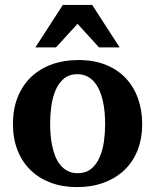

<svg xmlns="http://www.w3.org/2000/svg" viewBox="-20 -742 624 774"><path d="M403.8 -242.2Q403.8 -263.2 401.9 -286.4Q399.9 -309.6 395.3 -332Q390.6 -354.5 382.3 -374.5Q374 -394.5 361.6 -409.7Q349.1 -424.8 332 -433.8Q314.9 -442.9 292 -442.9Q258.3 -442.9 236.8 -424.3Q215.3 -405.8 203.4 -376.7Q191.4 -347.7 186.8 -313Q182.1 -278.3 182.1 -246.1Q182.1 -224.6 183.8 -201.2Q185.5 -177.7 190.2 -155.3Q194.8 -132.8 202.6 -112.8Q210.4 -92.8 222.9 -77.4Q235.4 -62 252.4 -53Q269.5 -43.9 293 -43.9Q327.1 -43.9 348.6 -62.3Q370.1 -80.6 382.3 -109.4Q394.5 -138.2 399.2 -173.3Q403.8 -208.5 403.8 -242.2ZM553.2 -241.2Q553.2 -185.1 535.4 -138.4Q517.6 -91.8 483.4 -58.3Q449.2 -24.9 400.1 -6.3Q351.1 12.2 289.1 12.2Q231.9 12.2 184.8 -5.4Q137.7 -22.9 103.8 -55.7Q69.8 -88.4 51 -135.5Q32.2 -182.6 32.2 -242.2Q32.2 -303.7 51.8 -351.6Q71.3 -399.4 106.2 -432.4Q141.1 -465.3 189.5 -482.7Q237.8 -500 295.9 -500Q357.9 -500 405.8 -481Q453.6 -461.9 486.3 -427.5Q519 -393.1 536.1 -345.7Q553.2 -298.3 553.2 -241.2ZM379.4 -550.8 292.5 -646 205.6 -550.8H122.6L233.4 -722.2H351.6L462.4 -550.8Z"/></svg>

Font: Charis SIL Afr
Style: Bold
Weight: 700
Foundry: SIL International
Version: Version 5.000